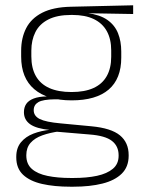

<svg xmlns="http://www.w3.org/2000/svg" viewBox="-20 -520 540 726"><path d="M251 -140.5Q159 -140.5 109.5 -182.8Q60 -225 60 -306V-328Q60 -376.5 79 -413.5Q98 -450.5 139.5 -471.8Q181 -493 247.5 -494.5L483.5 -500V-467L310 -470V-470.5Q357.5 -464.5 385.8 -444.8Q414 -425 426.2 -394.5Q438.5 -364 438.5 -325V-302Q438.5 -222 390.8 -181.2Q343 -140.5 251 -140.5ZM248 153H257.5Q308.5 153 346.8 144.8Q385 136.5 406.8 118.2Q428.5 100 428.5 69V67Q428.5 32.5 403.2 12.8Q378 -7 318.5 -11.5L187.5 -22.5L206 -23.5Q168.5 -18.5 140 -8.2Q111.5 2 95.5 20.2Q79.5 38.5 79.5 66.5V68Q79.5 100.5 100.8 119Q122 137.5 160 145.2Q198 153 248 153ZM257 186H246.5Q185 186 139 175.5Q93 165 67.2 140.8Q41.5 116.5 41.5 75V73Q41.5 39.5 59.2 18Q77 -3.5 106.5 -14.8Q136 -26 171 -29.5L170 -28.5Q117.5 -33.5 94 -50.2Q70.5 -67 70.5 -95.5V-96Q70.5 -114 79.2 -127Q88 -140 107.5 -147.5Q127 -155 158 -155.5V-163L226 -144L187.5 -144.5Q142.5 -144 125 -133.8Q107.5 -123.5 107.5 -103.5V-103Q107.5 -81.5 130.2 -70Q153 -58.5 209 -53.5L325.5 -42.5Q400.5 -35.5 433.5 -8.2Q466.5 19 466.5 66.5V69Q466.5 111 440.2 136.8Q414 162.5 367 174.2Q320 186 257 186ZM250.5 -172Q300 -172 333.2 -187Q366.5 -202 383.5 -232Q400.5 -262 400.5 -305.5V-329.5Q400.5 -372 384 -402Q367.5 -432 334.8 -447.8Q302 -463.5 253.5 -463.5H249.5Q196 -463.5 162.5 -446.2Q129 -429 113.8 -398.5Q98.5 -368 98.5 -328.5V-307Q98.5 -262.5 115.5 -232.5Q132.5 -202.5 166.2 -187.2Q200 -172 250.5 -172Z"/></svg>

Font: Anek Kannada ExtraLight
Style: Regular
Weight: 250
Version: Version 1.003